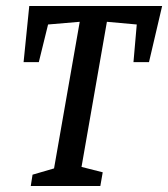

<svg xmlns="http://www.w3.org/2000/svg" viewBox="-20 -623 563 643"><path d="M479 -415H427L438 -541L338 -550L253 -64L324 -46L316 0H83L89 -38L161 -59L247 -550L141 -541L110 -415H59L78 -603H523Z"/></svg>

Font: Grenze
Style: Italic
Weight: 400
Italic angle: -10°
Designer: Renata Polastri
Foundry: Omnibus-Type
Version: Version 1.002; ttfautohint (v1.8)